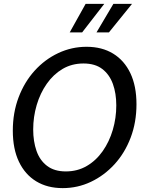

<svg xmlns="http://www.w3.org/2000/svg" viewBox="-20 -955 750 989"><path d="M303 14Q224 14 166.5 -21Q109 -56 77.5 -122Q46 -188 46 -282Q46 -375 76 -454Q106 -533 158.5 -591Q211 -649 280 -681.5Q349 -714 426 -714Q505 -714 562.5 -679Q620 -644 651.5 -578Q683 -512 683 -418Q683 -325 653 -246Q623 -167 570 -109Q517 -51 448.5 -18.5Q380 14 303 14ZM319 -72Q379 -72 427 -100Q475 -128 509 -176.5Q543 -225 561 -286Q579 -347 579 -412Q579 -474 561.5 -522.5Q544 -571 507 -599.5Q470 -628 410 -628Q350 -628 302.5 -600Q255 -572 221 -523.5Q187 -475 169 -414Q151 -353 151 -288Q151 -227 168 -178Q185 -129 222.5 -100.5Q260 -72 319 -72ZM477 -788 564 -935H660L541 -788ZM339 -788 421 -935H517L403 -788Z"/></svg>

Font: Cabin VF Beta
Style: Italic
Weight: 400
Italic angle: -7°
Designer: Pablo Impallari
Foundry: Pablo Impallari. http://www.impallari.com Igino Marini. http://www.ikern.com
Version: Version 2.300